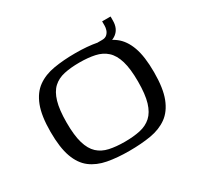

<svg xmlns="http://www.w3.org/2000/svg" viewBox="-121 -669 841 817"><g transform="rotate(-30 299.5 -260.5)"><path d="M295.6 7Q236.5 7 190.1 -1.8Q143.8 -10.6 111.4 -35.2Q79 -59.9 62.1 -106.8Q45.2 -153.6 45.2 -230.7Q45.2 -309.4 63.6 -356.6Q81.9 -403.8 115.9 -428.1Q149.8 -452.4 197.6 -460.4Q245.4 -468.5 303.7 -468.5Q362.9 -468.5 409.2 -459.7Q455.5 -450.9 487.8 -426.2Q520.1 -401.6 537 -354.7Q553.8 -307.9 553.8 -230.7Q553.8 -152.1 535.5 -104.9Q517.1 -57.7 483.3 -33.4Q449.5 -9.1 402.1 -1Q354.7 7 295.6 7ZM298.5 -36.3Q341.1 -36.3 374 -43.4Q406.8 -50.5 429.3 -70.8Q451.8 -91.1 463.4 -129.5Q474.9 -167.8 474.9 -230.7Q474.9 -293.2 463.4 -331.8Q451.8 -370.4 429.3 -390.7Q406.8 -411 374 -418.1Q341.1 -425.2 298.5 -425.2Q256 -425.2 223.4 -418.1Q190.8 -411 168.8 -390.7Q146.8 -370.4 135.5 -331.8Q124.2 -293.2 124.2 -230.7Q124.2 -167.8 135.5 -129.5Q146.8 -91.1 168.8 -70.8Q190.8 -50.5 223.4 -43.4Q256 -36.3 298.5 -36.3ZM413.5 -431.1 409.8 -460H430.8Q446.5 -460 455.1 -468.1Q463.8 -476.2 467.2 -487.1Q470.5 -497.9 470.5 -506.3V-528.5H511.9V-508.5Q511.9 -469.2 486.3 -449.4Q460.6 -429.6 413.5 -431.1Z"/></g></svg>

Font: Genos Thin
Style: Regular
Weight: 100
Designer: Robert E. Leuschke
Foundry: Robert E. Leuschke
Version: Version 1.010